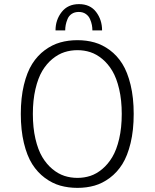

<svg xmlns="http://www.w3.org/2000/svg" viewBox="-20 -901 750 932"><path d="M249.5 -753.5Q249.5 -804.5 279.5 -842.8Q309.5 -881 363.5 -881Q417.5 -881 446.5 -843Q475.5 -805 475.5 -753.5H428.5Q428.5 -766.5 426 -779.8Q423.5 -793 417 -808.2Q410.5 -823.5 396.5 -833.2Q382.5 -843 362.5 -843Q342 -843 328 -833.5Q314 -824 307.8 -808.5Q301.5 -793 299 -779.8Q296.5 -766.5 296.5 -753.5ZM356 11Q311.5 11 272.5 0Q233.5 -11 197.8 -37.5Q162 -64 136.5 -104.2Q111 -144.5 96 -206.8Q81 -269 81 -348Q81 -426.5 96 -488.8Q111 -551 136.5 -591.2Q162 -631.5 197.8 -657.8Q233.5 -684 272.5 -695Q311.5 -706 356 -706Q400 -706 438.8 -695Q477.5 -684 513 -657.8Q548.5 -631.5 573.8 -591.2Q599 -551 614 -488.8Q629 -426.5 629 -348Q629 -269 614 -206.8Q599 -144.5 573.8 -104.2Q548.5 -64 513 -37.5Q477.5 -11 438.8 0Q400 11 356 11ZM356 -37.5Q388.5 -37.5 418.5 -47.2Q448.5 -57 476.5 -80.5Q504.5 -104 525.2 -138.8Q546 -173.5 558.5 -227.2Q571 -281 571 -348Q571 -414.5 558.5 -468.2Q546 -522 525.2 -556.8Q504.5 -591.5 476.5 -614.8Q448.5 -638 418.5 -647.8Q388.5 -657.5 356 -657.5Q323 -657.5 292.8 -647.8Q262.5 -638 234.2 -614.8Q206 -591.5 185.2 -556.8Q164.5 -522 152 -468.2Q139.5 -414.5 139.5 -348Q139.5 -281 152 -227.2Q164.5 -173.5 185.2 -138.8Q206 -104 234.2 -80.5Q262.5 -57 292.8 -47.2Q323 -37.5 356 -37.5Z"/></svg>

Font: League Mono UltraLight
Style: Regular
Weight: 200
Width: 6
Designer: Tyler Finck
Foundry: The League of Moveable Type / Tyler Finck
Version: Version 2.210